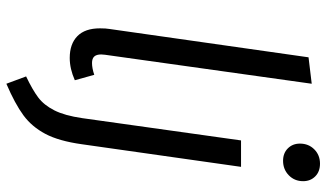

<svg xmlns="http://www.w3.org/2000/svg" viewBox="-231 -583 1025 603"><g transform="rotate(90 281.5 -281.5)"><path d="M152 -99 151 -87Q151 -72 157.5 -65Q164 -58 178 -58Q194 -58 215 -65L232 -4Q196 12 162 12Q118 12 93.5 -12Q69 -36 69 -83Q69 -102 71 -113L160 -738L243 -748ZM220 149Q262 129 286 111Q310 93 326.5 60.5Q343 28 351 -27L421 -526H504L433 -26Q423 46 400.5 88.5Q378 131 342 157.5Q306 184 243 211ZM431 -711Q431 -738 449 -756Q467 -774 494 -774Q519 -774 534 -759Q549 -744 549 -721Q549 -694 530.5 -676Q512 -658 485 -658Q461 -658 446 -673Q431 -688 431 -711Z"/></g></svg>

Font: Fira Sans Book
Style: Italic
Weight: 350
Italic angle: -8°
Designer: bBox Type GmbH & Carrois Corporate GbR & Edenspiekermann AG
Foundry: bBox Type GmbH & Carrois Corporate GbR & Edenspiekermann AG
Version: Version 4.301